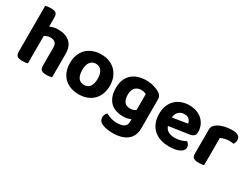

<svg xmlns="http://www.w3.org/2000/svg" viewBox="-63 -1297 2794 2132"><g transform="rotate(30 1333.5 -230.5)"><path d="M211 -1Q201 2 183 4.5Q165 7 143 7Q98 7 78 -7.5Q58 -22 58 -64V-651Q69 -654 87 -657Q105 -660 127 -660Q172 -660 191.5 -645Q211 -630 211 -588V-473Q232 -483 258.5 -489.5Q285 -496 316 -496Q412 -496 466.5 -447.5Q521 -399 521 -302V-1Q511 2 493 4.5Q475 7 453 7Q408 7 388 -7.5Q368 -22 368 -64V-293Q368 -338 345.5 -357Q323 -376 288 -376Q265 -376 246 -369.5Q227 -363 211 -354V-1Z M869 15Q811 15 763.5 -2.5Q716 -20 682.5 -53Q649 -86 631 -133.5Q613 -181 613 -241Q613 -299 631.5 -346.5Q650 -394 683.5 -427Q717 -460 764.5 -478Q812 -496 869 -496Q926 -496 973 -478Q1020 -460 1053.5 -426.5Q1087 -393 1105.5 -346Q1124 -299 1124 -241Q1124 -182 1106 -134.5Q1088 -87 1054.5 -54Q1021 -21 974 -3Q927 15 869 15ZM770 -241Q770 -174 795.5 -139.5Q821 -105 869 -105Q917 -105 942.5 -140Q968 -175 968 -241Q968 -305 942 -340.5Q916 -376 869 -376Q822 -376 796 -341Q770 -306 770 -241Z M1517 -39Q1497 -30 1472 -24.5Q1447 -19 1415 -19Q1370 -19 1329.5 -31.5Q1289 -44 1259 -72Q1229 -100 1211 -145Q1193 -190 1193 -255Q1193 -314 1211 -359Q1229 -404 1262.5 -434.5Q1296 -465 1342.5 -480.5Q1389 -496 1446 -496Q1502 -496 1548.5 -481.5Q1595 -467 1621 -450Q1640 -437 1651 -420.5Q1662 -404 1662 -379V-2Q1662 50 1643 88Q1624 126 1590.5 150.5Q1557 175 1512 187Q1467 199 1415 199Q1361 199 1321.5 190Q1282 181 1259 167Q1225 143 1225 103Q1225 82 1234 64.5Q1243 47 1254 39Q1282 55 1318.5 66.5Q1355 78 1396 78Q1452 78 1484.5 58.5Q1517 39 1517 -6ZM1515 -156V-361Q1503 -366 1488.5 -371Q1474 -376 1452 -376Q1404 -376 1374.5 -346.5Q1345 -317 1345 -254Q1345 -220 1352.5 -197Q1360 -174 1373 -160Q1386 -146 1403.5 -140Q1421 -134 1442 -134Q1466 -134 1483.5 -140Q1501 -146 1515 -156Z M1905 -177Q1919 -135 1954 -117.5Q1989 -100 2035 -100Q2077 -100 2114 -111.5Q2151 -123 2174 -137Q2189 -127 2199 -111Q2209 -95 2209 -76Q2209 -53 2195 -36Q2181 -19 2156.5 -7.5Q2132 4 2098.5 9.5Q2065 15 2025 15Q1966 15 1916 -1.5Q1866 -18 1830 -50.5Q1794 -83 1773.5 -132Q1753 -181 1753 -247Q1753 -311 1773.5 -358Q1794 -405 1828.5 -436Q1863 -467 1907.5 -481.5Q1952 -496 1999 -496Q2050 -496 2092.5 -480.5Q2135 -465 2165.5 -437Q2196 -409 2213 -370Q2230 -331 2230 -285Q2230 -253 2213 -237Q2196 -221 2165 -216ZM1895 -280 2086 -311Q2084 -337 2063 -360Q2042 -383 2000 -383Q1957 -383 1928.5 -356.5Q1900 -330 1895 -280Z M2471 -1Q2461 2 2443 4.5Q2425 7 2403 7Q2358 7 2338 -7.5Q2318 -22 2318 -64V-369Q2318 -397 2332 -417Q2346 -437 2371 -452Q2404 -472 2450.5 -483.5Q2497 -495 2548 -495Q2652 -495 2652 -425Q2652 -408 2647 -394Q2642 -380 2636 -370Q2613 -375 2580 -375Q2551 -375 2522 -368Q2493 -361 2471 -349Z"/></g></svg>

Font: Baloo 2 Latin
Style: Bold
Weight: 400
Designer: Sarang Kulkarni and Ek Type
Foundry: Ek Type
Version: Version 1.001